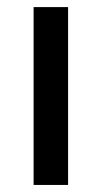

<svg xmlns="http://www.w3.org/2000/svg" viewBox="-20 -524 289 544"><path d="M172.9 -503.9H75.2V0H172.9Z"/></svg>

Font: Inder
Style: Regular
Weight: 400
Designer: Irina Smirnova
Foundry: Irina Smirnova
Version: Version 1.001